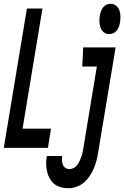

<svg xmlns="http://www.w3.org/2000/svg" viewBox="-35 -780 656 1013"><path d="M-15 0 107 -735H189L84 -101H234L218 0ZM541 -600Q524 -600 512 -610Q500 -620 495 -635Q490 -650 489.5 -666.5Q489 -683 492 -699Q494 -711 498 -721.5Q502 -732 509.5 -741.5Q517 -751 527.5 -755.5Q538 -760 549 -760Q565 -760 577.5 -750Q590 -740 595 -725Q600 -710 600.5 -693.5Q601 -677 598 -661Q596 -649 592 -638.5Q588 -628 580.5 -618.5Q573 -609 562.5 -604.5Q552 -600 541 -600ZM327 213Q306 213 286.5 208Q267 203 252 191Q237 179 227.5 162Q218 145 213.5 125.5Q209 106 208.5 85Q208 64 212 44Q212 44 212 44Q212 44 212 43H293Q293 43 293 43Q293 43 293 44Q291 55 292 67Q293 79 297 89.5Q301 100 310.5 106Q320 112 332 112Q343 112 353.5 106.5Q364 101 371.5 91.5Q379 82 384 71.5Q389 61 393 50.5Q397 40 399.5 29Q402 18 404 6L476 -429H399L404 -530H575L483 23Q480 44 474.5 65.5Q469 87 460.5 107.5Q452 128 439 147.5Q426 167 409 182Q392 197 370 205Q348 213 327 213Z"/></svg>

Font: Iosevka Curly Extended
Style: Bold Italic
Weight: 700
Width: 7
Italic angle: -9°
Monospace: yes
Designer: Belleve Invis
Foundry: Belleve Invis
Version: Version 11.1.0; ttfautohint (v1.8.3)